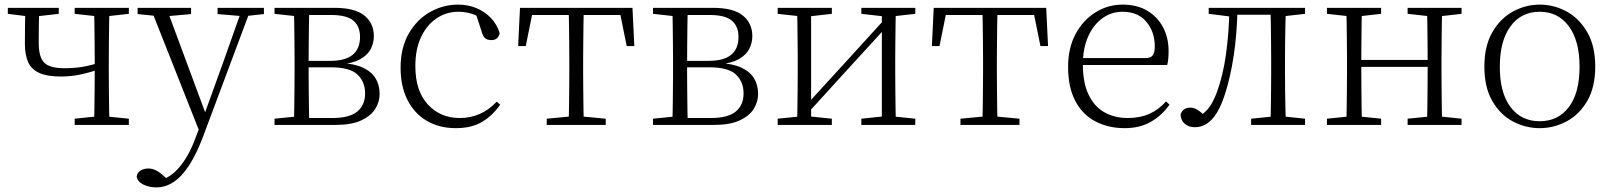

<svg xmlns="http://www.w3.org/2000/svg" viewBox="-20 -542 6993 833"><path d="M245 -210Q185 -210 150.5 -225.5Q116 -241 102 -272.5Q88 -304 88 -352Q88 -393 88.5 -431.5Q89 -470 90 -508H151Q149 -468 148.5 -433Q148 -398 148 -356Q148 -294 172 -270Q196 -246 260 -246Q302 -246 338 -252Q374 -258 418 -272V-244Q372 -228 330 -219Q288 -210 245 -210ZM388 0Q389 -24 389.5 -64.5Q390 -105 390.5 -150.5Q391 -196 391 -233V-283Q391 -316 390.5 -359.5Q390 -403 389.5 -443.5Q389 -484 388 -508H455Q454 -484 453.5 -443.5Q453 -403 452.5 -359.5Q452 -316 452 -283V-226Q452 -192 452.5 -148.5Q453 -105 453.5 -64.5Q454 -24 455 0ZM14 -482V-508H235V-482L130 -470H109ZM304 0V-27L410 -38H430L539 -27V0ZM304 -482V-508H539V-482L432 -470H412Z M658 271Q627 271 601.5 258.5Q576 246 573 223Q576 206 590.5 197.5Q605 189 624 189Q641 189 657.5 197.5Q674 206 690 221L718 246L688 259L668 242Q718 231 758.5 183Q799 135 826 62L854 -11L857 -19L947 -268L1032 -508H1070L862 48Q833 125 801 174.5Q769 224 733.5 247.5Q698 271 658 271ZM851 43 633 -508H702L874 -44L880 -30ZM577 -481V-508H809V-481L699 -471H675ZM924 -481V-508H1125V-481L1044 -472H1030Z M1171 0V-27L1280 -38L1288 -30H1422Q1496 -30 1530 -58Q1564 -86 1564 -137Q1564 -187 1531 -218.5Q1498 -250 1415 -250H1288V-278H1413Q1542 -278 1542 -382Q1542 -428 1513 -452.5Q1484 -477 1416 -477H1288L1280 -470L1171 -482V-508H1431Q1520 -508 1561 -474.5Q1602 -441 1602 -385Q1602 -356 1588.5 -329.5Q1575 -303 1542.5 -285Q1510 -267 1453 -262L1456 -269Q1517 -266 1554.5 -248.5Q1592 -231 1609.5 -202Q1627 -173 1627 -134Q1627 -100 1608 -69.5Q1589 -39 1547 -19.5Q1505 0 1435 0ZM1255 0Q1256 -24 1256.5 -64.5Q1257 -105 1257.5 -148.5Q1258 -192 1258 -226V-283Q1258 -316 1257.5 -359.5Q1257 -403 1256.5 -443.5Q1256 -484 1255 -508H1322Q1321 -484 1320.5 -443Q1320 -402 1319.5 -355Q1319 -308 1319 -267V-226Q1319 -192 1319.5 -148.5Q1320 -105 1320.5 -64.5Q1321 -24 1322 0Z M1958 14Q1886 14 1832 -17.5Q1778 -49 1748 -108Q1718 -167 1718 -248Q1718 -335 1753.5 -396.5Q1789 -458 1846 -490Q1903 -522 1968 -522Q2010 -522 2046.5 -507Q2083 -492 2109.5 -464.5Q2136 -437 2148 -398Q2141 -368 2112 -368Q2094 -368 2084.5 -376.5Q2075 -385 2070 -404L2042 -490L2085 -452Q2054 -474 2026 -482.5Q1998 -491 1969 -491Q1916 -491 1873.5 -462Q1831 -433 1806.5 -380.5Q1782 -328 1782 -255Q1782 -148 1836 -89Q1890 -30 1975 -30Q2020 -30 2060 -47Q2100 -64 2135 -101L2150 -88Q2118 -41 2072 -13.5Q2026 14 1958 14Z M2228 -342 2236 -508H2724L2732 -342H2699L2666 -505L2699 -477H2261L2294 -505L2261 -342ZM2352 0V-27L2468 -38H2492L2608 -27V0ZM2447 0Q2448 -24 2448.5 -64.5Q2449 -105 2449.5 -148.5Q2450 -192 2450 -226V-283Q2450 -316 2449.5 -359.5Q2449 -403 2448.5 -443.5Q2448 -484 2447 -508H2513Q2512 -484 2511.5 -443.5Q2511 -403 2510.5 -359.5Q2510 -316 2510 -283V-226Q2510 -192 2510.5 -148.5Q2511 -105 2511.5 -64.5Q2512 -24 2513 0Z M2813 0V-27L2922 -38L2930 -30H3064Q3138 -30 3172 -58Q3206 -86 3206 -137Q3206 -187 3173 -218.5Q3140 -250 3057 -250H2930V-278H3055Q3184 -278 3184 -382Q3184 -428 3155 -452.5Q3126 -477 3058 -477H2930L2922 -470L2813 -482V-508H3073Q3162 -508 3203 -474.5Q3244 -441 3244 -385Q3244 -356 3230.5 -329.5Q3217 -303 3184.5 -285Q3152 -267 3095 -262L3098 -269Q3159 -266 3196.5 -248.5Q3234 -231 3251.5 -202Q3269 -173 3269 -134Q3269 -100 3250 -69.5Q3231 -39 3189 -19.5Q3147 0 3077 0ZM2897 0Q2898 -24 2898.5 -64.5Q2899 -105 2899.5 -148.5Q2900 -192 2900 -226V-283Q2900 -316 2899.5 -359.5Q2899 -403 2898.5 -443.5Q2898 -484 2897 -508H2964Q2963 -484 2962.5 -443Q2962 -402 2961.5 -355Q2961 -308 2961 -267V-226Q2961 -192 2961.5 -148.5Q2962 -105 2962.5 -64.5Q2963 -24 2964 0Z M3354 0V-27L3462 -38H3483L3589 -27V0ZM3717 0V-27L3822 -38H3843L3951 -27V0ZM3438 0Q3439 -24 3439.5 -64.5Q3440 -105 3440.5 -148.5Q3441 -192 3441 -226V-283Q3441 -316 3440.5 -359.5Q3440 -403 3439.5 -443.5Q3439 -484 3438 -508H3499V0ZM3479 -45 3449 -61H3455L3639 -262L3824 -465L3852 -447H3846L3662 -246ZM3806 0V-508H3867Q3866 -484 3865.5 -443.5Q3865 -403 3864.5 -359.5Q3864 -316 3864 -283V-226Q3864 -192 3864.5 -148.5Q3865 -105 3865.5 -64.5Q3866 -24 3867 0ZM3354 -482V-508H3589V-482L3484 -470H3463ZM3717 -482V-508H3951V-482L3844 -470H3823Z M4023 -342 4031 -508H4519L4527 -342H4494L4461 -505L4494 -477H4056L4089 -505L4056 -342ZM4147 0V-27L4263 -38H4287L4403 -27V0ZM4242 0Q4243 -24 4243.5 -64.5Q4244 -105 4244.5 -148.5Q4245 -192 4245 -226V-283Q4245 -316 4244.5 -359.5Q4244 -403 4243.5 -443.5Q4243 -484 4242 -508H4308Q4307 -484 4306.5 -443.5Q4306 -403 4305.5 -359.5Q4305 -316 4305 -283V-226Q4305 -192 4305.5 -148.5Q4306 -105 4306.5 -64.5Q4307 -24 4308 0Z M4860 14Q4789 14 4733 -15Q4677 -44 4645.5 -103.5Q4614 -163 4614 -252Q4614 -334 4646.5 -394.5Q4679 -455 4733 -488.5Q4787 -522 4851 -522Q4913 -522 4957.5 -495.5Q5002 -469 5026 -423.5Q5050 -378 5050 -320Q5050 -283 5044 -260H4644V-290H4949Q4973 -290 4981.5 -302.5Q4990 -315 4990 -341Q4990 -404 4953.5 -447.5Q4917 -491 4850 -491Q4802 -491 4763 -463Q4724 -435 4701 -383.5Q4678 -332 4678 -263Q4678 -183 4703 -131Q4728 -79 4772 -54.5Q4816 -30 4873 -30Q4926 -30 4966.5 -48Q5007 -66 5039 -102L5054 -88Q5021 -41 4973 -13.5Q4925 14 4860 14Z M5164 10Q5137 10 5119.5 -5.5Q5102 -21 5102 -47Q5108 -61 5118 -68Q5128 -75 5144 -75Q5161 -75 5176.5 -65Q5192 -55 5210 -35V-26H5180V-35Q5208 -52 5226 -76Q5244 -100 5260 -143Q5286 -214 5299 -306.5Q5312 -399 5314 -508H5349Q5347 -396 5332.5 -300.5Q5318 -205 5294 -132Q5278 -82 5258 -50.5Q5238 -19 5214.5 -4.5Q5191 10 5164 10ZM5224 -482V-508H5327V-470H5320ZM5329 -478V-508H5521V-478ZM5408 0V-27L5517 -38H5537L5642 -27V0ZM5492 0Q5493 -24 5493.5 -64.5Q5494 -105 5494.5 -148.5Q5495 -192 5495 -226V-283Q5495 -316 5494.5 -359.5Q5494 -403 5493.5 -443.5Q5493 -484 5492 -508H5559Q5558 -484 5557 -443.5Q5556 -403 5555.5 -359.5Q5555 -316 5555 -283V-226Q5555 -192 5555.5 -148.5Q5556 -105 5557 -64.5Q5558 -24 5559 0ZM5525 -470V-508H5642V-482L5537 -470Z M5821 0Q5822 -24 5822.5 -64.5Q5823 -105 5823.5 -148.5Q5824 -192 5824 -226V-283Q5824 -316 5823.5 -359.5Q5823 -403 5822.5 -443.5Q5822 -484 5821 -508H5889Q5888 -484 5887.5 -443Q5887 -402 5886.5 -357Q5886 -312 5886 -275V-256Q5886 -207 5886.5 -157Q5887 -107 5887.5 -65.5Q5888 -24 5889 0ZM6170 0Q6172 -24 6172.5 -65.5Q6173 -107 6173.5 -157Q6174 -207 6174 -256V-275Q6174 -312 6173.5 -357Q6173 -402 6172.5 -443Q6172 -484 6170 -508H6237Q6236 -484 6235.5 -443.5Q6235 -403 6234.5 -359.5Q6234 -316 6234 -283V-226Q6234 -192 6234.5 -148.5Q6235 -105 6235.5 -64.5Q6236 -24 6237 0ZM5737 0V-27L5846 -38H5866L5972 -27V0ZM5737 -482V-508H5972V-482L5866 -470H5846ZM6087 0V-27L6195 -38H6216L6321 -27V0ZM6087 -482V-508H6321V-482L6216 -470H6195ZM5854 -252V-282H6204V-252Z M6660 14Q6599 14 6544 -15Q6489 -44 6454.5 -103.5Q6420 -163 6420 -253Q6420 -343 6455 -403Q6490 -463 6545 -492.5Q6600 -522 6660 -522Q6721 -522 6776 -492.5Q6831 -463 6866 -403Q6901 -343 6901 -253Q6901 -163 6866 -103.5Q6831 -44 6776 -15Q6721 14 6660 14ZM6660 -16Q6740 -16 6786.5 -77.5Q6833 -139 6833 -252Q6833 -365 6786.5 -428Q6740 -491 6660 -491Q6580 -491 6533.5 -428Q6487 -365 6487 -252Q6487 -139 6533.5 -77.5Q6580 -16 6660 -16Z"/></svg>

Font: Noto Serif KR ExtraLight
Style: Regular
Weight: 200
Designer: Ryoko NISHIZUKA 西塚涼子 (kana & ideographs); Frank Grießhammer (Latin, Greek & Cyrillic); Wenlong ZHANG 张文龙 (bopomofo); San
Foundry: Adobe
Version: Version 2.002-H1;hotconv 1.1.0;makeotfexe 2.6.0